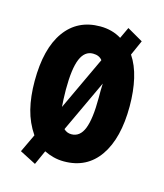

<svg xmlns="http://www.w3.org/2000/svg" viewBox="-98 -746 662 777"><g transform="rotate(15 233.0 -357.5)"><path d="M431 -367Q431 -233 379 -158Q327 -83 231 -83Q208 -83 187 -88.5Q166 -94 148 -103L121 -43L53 -78L89 -154Q59 -198 46 -250Q33 -302 33 -367Q33 -503 85.5 -576Q138 -649 233 -649Q283 -649 322 -625L344 -672L410 -634L382 -571Q407 -534 419 -482Q431 -430 431 -367ZM164 -366Q164 -344 165 -326Q166 -308 167 -294L272 -518Q259 -535 233 -535Q198 -535 181 -494.5Q164 -454 164 -366ZM301 -367Q301 -384 301 -399Q301 -414 302 -428L200 -210Q213 -197 232 -197Q268 -197 284.5 -238.5Q301 -280 301 -367Z"/></g></svg>

Font: Noto Sans Kannada UI ExtraCondensed
Style: Bold
Weight: 700
Width: 2
Designer: Jelle Bosma - Monotype Design Team
Foundry: Monotype Imaging Inc.
Version: Version 2.005; ttfautohint (v1.8.4.7-5d5b)